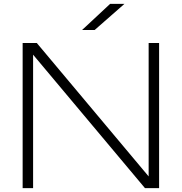

<svg xmlns="http://www.w3.org/2000/svg" viewBox="-20 -972 939 992"><path d="M787 -14H748V-750H802V0H729L112 -736H151V0H97V-750H170ZM549 -952H623L469 -817H404Z"/></svg>

Font: Unbounded ExtraLight
Style: Regular
Weight: 250
Designer: Luke Prowse, Jean-Baptiste Morizot, Fátima Lázaro, Florian Runge
Foundry: NaN
Version: Version 1.701;gftools[0.9.28.dev5+ged2979d]